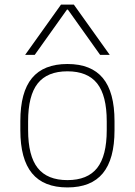

<svg xmlns="http://www.w3.org/2000/svg" viewBox="-20 -810 590 840"><path d="M275 10Q171 10 120 -52Q69 -114 69 -240V-280Q69 -407 120 -468.5Q171 -530 275 -530Q379 -530 430 -468.5Q481 -407 481 -280V-240Q481 -114 430 -52Q379 10 275 10ZM275 -22Q363 -22 405 -75Q447 -128 447 -241V-279Q447 -392 405 -445Q363 -498 275 -498Q187 -498 145 -445Q103 -392 103 -279V-241Q103 -128 145 -75Q187 -22 275 -22ZM90 -570 247 -790H303L460 -570H418L277 -768H273L132 -570Z"/></svg>

Font: M PLUS Code Latin SemiExpanded ExtraLight
Style: Regular
Weight: 250
Width: 6
Designer: Coji Morishita
Foundry: UNDERFOREST DESIGN
Version: Version 1.002; ttfautohint (v1.8.3)